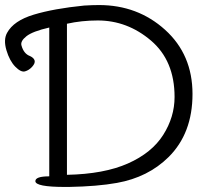

<svg xmlns="http://www.w3.org/2000/svg" viewBox="-49 -732 835 760"><path d="M209 8Q91 8 91 -15Q91 -34 146 -34V-623Q80 -608 55.5 -588.5Q31 -569 36 -552Q45 -519 70 -510Q85 -503 88 -492.5Q91 -482 78.5 -468Q66 -454 50 -449.5Q34 -445 11.5 -468Q-11 -491 -23.5 -533Q-36 -575 -21 -602Q5 -650 84.5 -674Q164 -698 284 -710Q317 -712 343 -712Q496 -712 604.5 -614Q713 -516 713 -360Q713 -204 618 -110Q537 -30 414 -8Q337 6 223 8ZM216 -40Q363 -43 457.5 -85Q552 -127 597 -198Q642 -269 642 -348Q642 -492 548.5 -571.5Q455 -651 338 -651Q274 -651 216 -638Z"/></svg>

Font: LXGW WenKai TC
Style: Regular
Weight: 400
Designer: LXGW / Fontworks Inc.
Foundry: LXGW / Fontworks Inc.
Version: Version 1.330